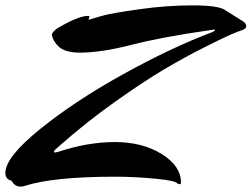

<svg xmlns="http://www.w3.org/2000/svg" viewBox="-152 -664 937 715"><path d="M645 -554 632 -552Q450 -526 337.5 -497Q225 -468 146 -468Q91 -468 67 -490Q46 -510 41 -533Q41 -543 59 -557Q139 -605 177 -605Q181 -605 181 -602.5Q181 -600 178 -594Q178 -591 181 -591Q206 -599 235.5 -607Q265 -615 366.5 -629.5Q468 -644 565.5 -644Q663 -644 687 -626L754 -584Q765 -576 765 -566.5Q765 -557 750 -552Q735 -547 710 -536.5Q685 -526 608.5 -487.5Q532 -449 455.5 -403.5Q379 -358 273 -282.5Q167 -207 72 -123Q49 -104 49 -100Q49 -96 51 -96Q53 -96 63 -98Q174 -135 276 -135Q378 -135 450 -90.5Q522 -46 522 16Q522 22 517 22L509 20Q505 9 426.5 1.5Q348 -6 278 -6Q47 -6 -59 28Q-66 31 -75 31Q-97 31 -109 9Q-132 4 -132 -20Q-132 -79 -2.5 -183.5Q127 -288 305.5 -387Q484 -486 640 -545Q649 -550 649 -552Q649 -554 645 -554Z"/></svg>

Font: Mr Dafoe
Style: Regular
Weight: 400
Designer: Alejandro Paul
Foundry: Alejandro Paul
Version: Version 1.000